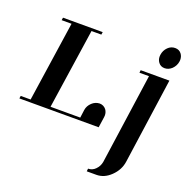

<svg xmlns="http://www.w3.org/2000/svg" viewBox="-167 -838 1268 1301"><g transform="rotate(20 467.5 -187.0)"><path d="M598.1 308.1 600.1 288.1Q629.9 288.1 651.9 266.1Q675.3 242.7 681.2 210.9L773.9 -441.9H705.1L707 -460.9H914.1L827.1 153.8Q818.8 216.3 770 263.2Q723.6 308.1 667 308.1ZM795.9 -591.8Q795.9 -601.1 796.9 -605Q801.3 -637.2 824.2 -660.2Q846.2 -682.1 876 -682.1Q905.8 -682.1 921.9 -660.2Q935.1 -642.1 935.1 -618.2Q935.1 -609.9 934.1 -606Q929.7 -574.7 905.8 -550.8Q882.3 -528.8 854 -528.8Q825.2 -528.8 809.1 -550.8Q795.9 -568.8 795.9 -591.8ZM0 0 2.9 -19H74.2L159.2 -596.2H87.9L90.8 -615.2H377L374 -596.2H303.2L217.8 -19H432.1L439.9 -77.1Q444.3 -107.4 469.2 -130.9Q492.2 -152.3 522.9 -153.8Q552.2 -153.8 570.8 -130.9Q584 -112.3 584 -89.8Q584 -81.1 583 -77.1L571.8 0Z"/></g></svg>

Font: Hjet
Style: Italic
Weight: 400
Designer: T. Christopher White
Version: Version 1.2